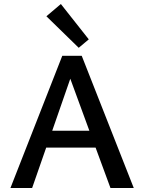

<svg xmlns="http://www.w3.org/2000/svg" viewBox="-20 -936 718 956"><path d="M372 -698 211 -855 283 -916 422 -740ZM456 -201H210L140 0H32L290 -658H387L646 0H530ZM425 -285 330 -544 240 -285Z"/></svg>

Font: Ysabeau Infant Semibold
Style: Regular
Weight: 600
Designer: Christian Thalmann (Catharsis Fonts)
Version: Version 0.003